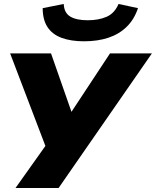

<svg xmlns="http://www.w3.org/2000/svg" viewBox="-20 -767 785 967"><path d="M58 180 220 -48 230 24 31 -498H237L349 -178H323L534 -498H745L275 180ZM403 -559Q337 -559 290 -576.5Q243 -594 219 -631Q195 -668 195 -726L301 -747Q303 -702 334 -683.5Q365 -665 422 -665Q477 -665 517 -682.5Q557 -700 577 -747L675 -726Q656 -669 618 -632Q580 -595 526 -577Q472 -559 403 -559Z"/></svg>

Font: Nunito Sans 10pt Expanded Black
Style: Italic
Weight: 900
Width: 7
Italic angle: -9°
Designer: Vernon Adams
Foundry: Vernon Adams
Version: Version 3.101;gftools[0.9.27]